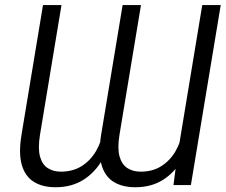

<svg xmlns="http://www.w3.org/2000/svg" viewBox="-20 -748 915 776"><path d="M694.8 -106.9 797.4 -727.5H872.1L751.5 0H681.2ZM719.2 -223.6 755.4 -224.1Q745.1 -156.7 715.8 -104Q686.5 -51.3 638.9 -21.2Q591.3 8.8 527.3 8.8Q473.6 8.8 438.5 -13.4Q403.3 -35.6 390.1 -82.8Q377 -129.9 388.7 -203.1L475.6 -727.5H549.8L462.9 -203.1Q454.1 -149.4 462.9 -116.7Q471.7 -84 494.1 -69.1Q516.6 -54.2 548.8 -54.2Q596.7 -54.2 631.8 -76.4Q667 -98.6 689.2 -136.7Q711.4 -174.8 719.2 -223.6ZM398.4 -223.6 434.1 -224.1Q424.3 -156.7 394.5 -104Q364.7 -51.3 316.9 -21.2Q269 8.8 204.6 8.8Q151.4 8.8 116.2 -13.4Q81.1 -35.6 67.9 -82.3Q54.7 -128.9 66.9 -203.1L153.8 -727.5H228.5L141.6 -203.1Q132.8 -148.4 141.6 -115.7Q150.4 -83 172.9 -68.6Q195.3 -54.2 226.1 -54.2Q273.9 -54.2 309.6 -76.4Q345.2 -98.6 367.7 -136.7Q390.1 -174.8 398.4 -223.6Z"/></svg>

Font: Inter 17pt Light
Style: Italic
Weight: 300
Italic angle: -9.3988°
Version: Version 4.001;git-66647c0bb